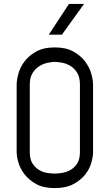

<svg xmlns="http://www.w3.org/2000/svg" viewBox="-20 -951 560 980"><path d="M388 -520Q388 -557 374 -579.5Q360 -602 339.5 -614.5Q319 -627 297 -631Q275 -635 260 -635Q245 -635 223 -630.5Q201 -626 181 -613.5Q161 -601 146.5 -578.5Q132 -556 132 -519V-175Q132 -137 146.5 -115.5Q161 -94 181 -82.5Q201 -71 223 -68Q245 -65 260 -65Q275 -65 297 -68.5Q319 -72 339.5 -83.5Q360 -95 374 -116.5Q388 -138 388 -175ZM455 -175Q455 -153 446.5 -121.5Q438 -90 415.5 -61Q393 -32 355 -11.5Q317 9 259 9Q202 9 165 -11.5Q128 -32 105.5 -61Q83 -90 74 -121.5Q65 -153 65 -175V-519Q65 -541 73.5 -573.5Q82 -606 104 -636Q126 -666 164 -687.5Q202 -709 260 -709Q317 -709 354.5 -688Q392 -667 414.5 -637Q437 -607 446 -574.5Q455 -542 455 -520ZM296 -774H229L332 -931H409Z"/></svg>

Font: Marvel
Style: Bold
Weight: 700
Designer: Carolina Trebol
Foundry: Carolina Trebol
Version: Version 1.001